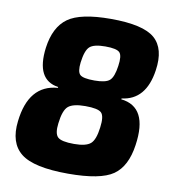

<svg xmlns="http://www.w3.org/2000/svg" viewBox="-81 -775 787 861"><g transform="rotate(10 313.0 -344.5)"><path d="M174 -357 175 -361Q71 -376 90 -525Q103 -621 160 -662Q217 -703 355 -703Q503 -703 555.5 -657Q608 -611 593 -511Q573 -373 464 -360L463 -356Q588 -342 562 -165Q548 -66 490.5 -26Q433 14 286 14Q129 14 70.5 -32.5Q12 -79 24 -179Q43 -347 174 -357ZM255 -487Q250 -445 263.5 -431.5Q277 -418 330 -418Q381 -418 399 -434Q417 -450 424 -501Q431 -548 417.5 -562.5Q404 -577 352 -577Q300 -577 281 -560Q262 -543 255 -487ZM310 -298Q255 -298 233 -280Q211 -262 204 -201Q198 -154 214.5 -138Q231 -122 289 -122Q343 -122 364 -140Q385 -158 392 -215Q399 -267 383.5 -282.5Q368 -298 310 -298Z"/></g></svg>

Font: Exo 2.0 Extra Bold
Style: Italic
Weight: 800
Italic angle: -8°
Designer: Natanael Gama
Version: Version 1.001;PS 001.001;hotconv 1.0.70;makeotf.lib2.5.58329